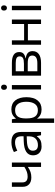

<svg xmlns="http://www.w3.org/2000/svg" viewBox="1236 -2010 1014 3525"><g transform="rotate(-90 1742.5 -247.0)"><path d="M157.2 -535.2V-339.8Q157.2 -246.1 264.2 -246.1Q308.6 -246.1 349.1 -259.8Q389.6 -273.4 440.9 -306.2V-535.2H522V0H440.9V-242.2Q389.6 -207 345.9 -192.6Q302.2 -178.2 247.1 -178.2Q167 -178.2 121.6 -220.2Q76.2 -262.2 76.2 -334V-535.2Z M839.8 -57.1Q915.5 -57.1 958.5 -98.6Q1001.5 -140.1 1002 -214.8V-263.2L920.9 -259.8Q824.7 -255.9 781.7 -229.5Q738.8 -203.1 738.8 -153.3Q738.8 -57.6 839.8 -57.1ZM1083 -365.2V0H1022.9L1006.8 -76.2H1002.9Q963.4 -25.4 923.3 -7.8Q883.3 9.8 814 9.8Q744.6 9.8 698.7 -31.2Q653.8 -72.3 653.8 -147.9Q653.8 -310.1 913.1 -317.9L1003.9 -320.8V-354Q1004.4 -417 977.1 -447.3Q949.7 -477.5 886.2 -477.1Q822.8 -477.1 738.8 -436L713.9 -498Q798.3 -543.9 894.5 -543.9Q990.7 -543.9 1036.6 -501.5Q1082.5 -459 1083 -365.2Z M1481.9 -476.1Q1405.3 -476.1 1368.7 -430.7Q1332 -385.3 1331.1 -286.1V-268.1Q1331.1 -155.3 1368.7 -106.4Q1406.2 -57.6 1482.4 -58.1Q1558.6 -58.1 1597.7 -114.3Q1636.7 -169.9 1637.2 -269.5Q1636.7 -369.1 1597.7 -422.9Q1558.6 -476.6 1481.9 -476.1ZM1721.2 -267.6Q1720.7 -135.7 1662.1 -63.5Q1603.5 9.8 1496.1 9.8Q1388.7 9.8 1331.1 -68.8H1325.2Q1331.1 -22 1331.1 20V240.2H1250V-535.2H1315.9L1327.1 -461.9H1331.1Q1389.6 -544.9 1497.6 -544.9Q1605.5 -544.9 1663.1 -472.2Q1720.7 -399.4 1721.2 -267.6Z M1903.3 -733.9Q1923.3 -733.9 1937.5 -720.7Q1951.7 -707.5 1951.7 -680.2Q1951.7 -653.3 1937.5 -639.6Q1923.3 -626 1903.3 -626Q1883.3 -626 1869.6 -639.6Q1856 -653.3 1856 -680.7Q1856 -708 1869.6 -720.7Q1883.3 -733.4 1903.3 -733.9ZM1943.8 0H1862.8V-535.2H1943.8Z M2349.6 -464.8H2196.8V-314H2334Q2409.2 -314 2439.9 -332.5Q2470.7 -351.1 2470.7 -391.6Q2470.7 -432.1 2440.7 -448.5Q2410.6 -464.8 2349.6 -464.8ZM2485.8 -161.1Q2485.8 -204.6 2452.9 -224.4Q2419.9 -244.1 2343.8 -244.1H2196.8V-67.9H2345.7Q2485.8 -67.9 2485.8 -161.1ZM2549.8 -400.9Q2549.8 -348.6 2519.8 -321.5Q2489.7 -294.4 2435.5 -285.2V-280.8Q2503.9 -271.5 2535.4 -240.7Q2566.9 -210 2566.9 -155.8Q2566.9 -81.1 2512 -40.5Q2457 0 2351.6 0H2115.7V-535.2H2350.6Q2549.8 -535.2 2549.8 -400.9Z M2765.6 -535.2V-311H3065.4V-535.2H3146.5V0H3065.4V-241.2H2765.6V0H2684.6V-535.2Z M3358.9 -733.9Q3378.9 -733.9 3393.1 -720.7Q3407.2 -707.5 3407.2 -680.2Q3407.2 -653.3 3393.1 -639.6Q3378.9 -626 3358.9 -626Q3338.9 -626 3325.2 -639.6Q3311.5 -653.3 3311.5 -680.7Q3311.5 -708 3325.2 -720.7Q3338.9 -733.4 3358.9 -733.9ZM3399.4 0H3318.4V-535.2H3399.4Z"/></g></svg>

Font: OpenSans-Regular
Style: Regular
Weight: 400
Foundry: Ascender Corporation
Version: Version 1.10